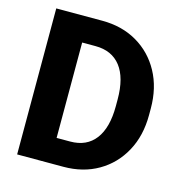

<svg xmlns="http://www.w3.org/2000/svg" viewBox="-105 -807 859 903"><g transform="rotate(15 324.0 -355.5)"><path d="M283.7 0H58.6V-710.9H282.7Q378.9 -710.9 452.6 -668Q526.4 -625 568.1 -548.6Q609.9 -472.2 609.9 -371.1V-339.4Q609.9 -238.3 568.1 -161.9Q526.4 -85.4 452.9 -42.7Q379.4 0 283.7 0ZM282.7 -587.4H217.8V-123H283.7Q363.8 -123 406 -178.7Q448.2 -234.4 448.2 -339.4V-372.1Q448.2 -477.5 405.5 -532.5Q362.8 -587.4 282.7 -587.4Z"/></g></svg>

Font: Vazirmatn RD FD ExtraBold
Style: Regular
Weight: 800
Designer: Saber Rastikerdar
Foundry: Saber Rastikerdar
Version: Version 33.003